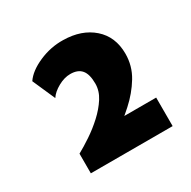

<svg xmlns="http://www.w3.org/2000/svg" viewBox="-104 -793 615 618"><g transform="rotate(-30 203.5 -484.0)"><path d="M51 -627Q70 -655 113.5 -674Q157 -693 203 -692Q271 -691 313 -654Q355 -617 355 -554Q355 -509 332 -471Q309 -433 274 -401.5Q239 -370 202.5 -343.5Q166 -317 140 -296L160 -382H370V-276H66V-349Q88 -361 115 -379Q142 -397 166.5 -419.5Q191 -442 207 -467Q223 -492 223 -519Q223 -554 209.5 -570Q196 -586 168 -586Q146 -586 122.5 -573Q99 -560 88 -543Z"/></g></svg>

Font: Reem Kufi Fun SemiBold
Style: Regular
Weight: 600
Designer: Khaled Hosny
Version: Version 1.005